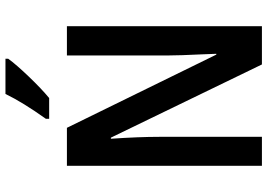

<svg xmlns="http://www.w3.org/2000/svg" viewBox="-158 -821 979 703"><g transform="rotate(-90 331.5 -469.5)"><path d="M447 0 179 -553H175Q182 -450 182 -376V0H76V-714H215L483 -167H486L484 -220Q480 -302 480 -340V-714H587V0ZM468 -929Q447 -900 402.5 -853.5Q358 -807 324 -779H248V-791Q308 -875 339 -939H468Z"/></g></svg>

Font: Noto Sans Display Medium Narrow
Style: Regular
Weight: 500
Width: 4
Designer: Monotype Design team
Foundry: Monotype Imaging Inc.
Version: Version 1.000